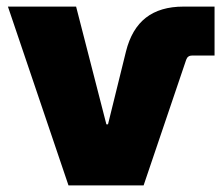

<svg xmlns="http://www.w3.org/2000/svg" viewBox="-20 -559 671 579"><path d="M186.5 0 3.9 -539.1H209.5L300.8 -184.1H305.7L359.9 -403.8Q377 -472.2 419.9 -505.6Q462.9 -539.1 533.2 -539.1H627V-391.6H559.6Q545.9 -391.6 541.5 -378.9L413.1 0Z"/></svg>

Font: Inter 18pt Black
Style: Regular
Weight: 900
Designer: Rasmus Andersson
Foundry: rsms
Version: Version 4.001;git-66647c0bb